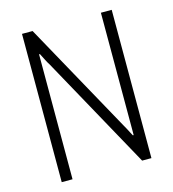

<svg xmlns="http://www.w3.org/2000/svg" viewBox="-104 -772 774 858"><g transform="rotate(-15 283.5 -343.0)"><path d="M76 0V-686H125L408 -174Q412 -168 417 -158Q422 -148 427.5 -138Q433 -128 437 -120H441Q441 -134 441 -151Q441 -168 441 -180V-686H491V0H448L160 -522Q155 -529 146 -546.5Q137 -564 130 -578H126Q126 -563 126 -545Q126 -527 126 -516V0Z"/></g></svg>

Font: Archivo Condensed Thin
Style: Regular
Weight: 250
Width: 3
Designer: Hector Gatti
Foundry: Omnibus-Type
Version: Version 2.001